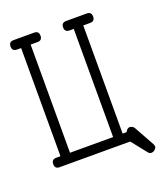

<svg xmlns="http://www.w3.org/2000/svg" viewBox="-138 -761 820 944"><g transform="rotate(-20 272.0 -289.0)"><path d="M411.6 0 472.2 76.2C477.4 84 483.6 87.9 490.7 87.9C498.2 87.9 504.7 85.2 510.3 79.8C515.8 74.5 518.6 69.3 518.6 64.5C518.6 59.9 517.1 55.2 514.2 50.3L456.5 -53.7C454.9 -57.6 451.5 -60.9 446.3 -63.5C441.1 -66.1 436.7 -67.4 433.1 -67.4C429.9 -67.4 426.6 -66.4 423.3 -64.5C420.1 -62.5 417.2 -59.6 414.6 -55.7L410.6 -49.3H390.1V-615.2H425.8C442.4 -615.2 450.7 -623.5 450.7 -640.1C450.7 -656.4 442.4 -664.6 425.8 -664.6H318.4C301.8 -664.6 293.5 -656.4 293.5 -640.1C293.5 -623.5 301.8 -615.2 318.4 -615.2H340.3V-49.3H114.7V-615.2H150.9C167.2 -615.2 175.3 -623.5 175.3 -640.1C175.3 -656.4 167.2 -664.6 150.9 -664.6H43C26.7 -664.6 18.6 -656.4 18.6 -640.1C18.6 -623.5 26.7 -615.2 43 -615.2H64.9V-49.3H42.5C26.2 -49.3 18.1 -41 18.1 -24.4C18.1 -8.1 26.2 0 42.5 0H89.4H90.8H365.2Z"/></g></svg>

Font: Nathan
Style: Regular
Weight: 400
Designer: Peter Wiegel
Foundry: Peter Wiegel
Version: Version 1.001 2009